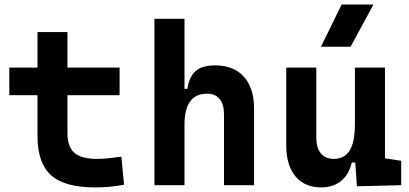

<svg xmlns="http://www.w3.org/2000/svg" viewBox="-20 -815 1798 845"><path d="M21 -396V-517.6H145V-673.8H276.9V-517.6H506.3V-396H276.9V-228.5Q276.9 -169.4 307.4 -142.6Q337.9 -115.7 407.7 -115.7Q430.2 -115.7 455.8 -118.4Q481.4 -121.1 514.2 -125.5L525.9 -2Q493.7 3.9 463.1 6.8Q432.6 9.8 397.9 9.8Q264.2 9.8 204.6 -43.9Q145 -97.7 145 -215.8V-396Z M659.7 0V-732.4H792V-423.8H804.7Q812 -476.1 840.3 -501.7Q868.7 -527.3 926.3 -527.3Q1008.3 -527.3 1053.2 -477.5Q1098.1 -427.7 1098.1 -336.9V0H965.8V-312.5Q965.8 -356 946.5 -379.4Q927.2 -402.8 891.6 -402.8Q792 -402.8 792 -266.6V0Z M1394.5 9.8Q1320.8 9.8 1280.3 -38.8Q1239.7 -87.4 1239.7 -175.8V-517.6H1372.1V-208.5Q1372.1 -164.1 1392.3 -139.9Q1412.6 -115.7 1448.2 -115.7Q1494.6 -115.7 1518.3 -151.6Q1542 -187.5 1542 -272V-517.6H1674.3V-118.2L1745.6 -107.4V0L1550.8 4.9L1543.5 -99.6H1528.3Q1516.1 -46.9 1481 -18.6Q1445.8 9.8 1394.5 9.8ZM1392.6 -609.4 1483.4 -794.9H1623.5L1522.9 -609.4Z"/></svg>

Font: Caskaydia Cove
Style: Bold
Weight: 700
Monospace: yes
Designer: Aaron Bell
Foundry: Saja Typeworks
Version: Version 4.300; ttfautohint (v1.8.3)